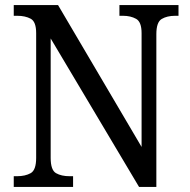

<svg xmlns="http://www.w3.org/2000/svg" viewBox="-20 -734 746 754"><path d="M34 0V-42H47Q79 -42 100.5 -54Q122 -66 122 -114V-604Q122 -649 100.5 -660.5Q79 -672 48 -672H34V-714H208L536 -157V-604Q536 -648 514.5 -660Q493 -672 463 -672H449V-714H681V-672H668Q636 -672 615 -659.5Q594 -647 594 -600V0H526L179 -583V-114Q179 -66 200 -54Q221 -42 253 -42H267V0Z"/></svg>

Font: Noto Serif Khmer SemiCondensed
Style: Regular
Weight: 400
Width: 4
Designer: Danh Hong and the Monotype Design Team
Foundry: Monotype Imaging Inc.
Version: Version 2.004; ttfautohint (v1.8.4.7-5d5b)